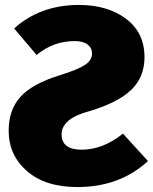

<svg xmlns="http://www.w3.org/2000/svg" viewBox="-20 -736 618 776"><path d="M293 20Q163 20 89 -44.5Q15 -109 15 -208Q15 -291 62 -344Q109 -397 222 -432Q293 -454 322.5 -473Q352 -492 352 -520Q352 -542 334 -556Q316 -570 282 -570Q196 -570 128 -514L37 -621Q143 -716 299 -716Q415 -716 489.5 -660Q564 -604 564 -505Q564 -424 510 -372.5Q456 -321 342 -287Q229 -257 229 -193Q229 -131 310 -131Q396 -131 477 -196L578 -85Q464 20 293 20Z"/></svg>

Font: Trujillo Black
Style: Regular
Weight: 900
Designer: Fira Sans original fonts by bBox Type GmbH, Carrois Corporate GbR, & Edenspiekermann AG / Changes by Cristiano Sobral
Foundry: Fira Sans original fonts by bBox Type GmbH, Carrois Corporate GbR, & Edenspiekermann AG / Changes by Cristiano Sobral
Version: Version 4.301;July 28, 2020;FontCreator 13.0.0.2655 64-bit